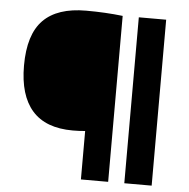

<svg xmlns="http://www.w3.org/2000/svg" viewBox="-53 -801 838 853"><g transform="rotate(5 366.0 -374.5)"><path d="M339 0V-216Q312 -213.5 284 -213.5Q162.5 -213.5 102.8 -281.5Q43 -349.5 43 -482Q43 -621 106 -685Q169 -749 297 -749Q383.5 -749 460.5 -740V0ZM532.5 0V-740H654.5V0Z"/></g></svg>

Font: Encode Sans Exp
Style: Bold
Weight: 700
Width: 7
Designer: Multiple Designers
Foundry: Impallari Type
Version: Version 3.002; ttfautohint (v1.8.3) -l 8 -r 50 -G 200 -x 14 